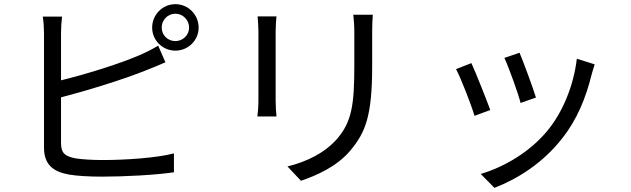

<svg xmlns="http://www.w3.org/2000/svg" viewBox="-20 -830 3040 925"><path d="M759 -697C759 -734 788 -764 825 -764C861 -764 891 -734 891 -697C891 -661 861 -632 825 -632C788 -632 759 -661 759 -697ZM713 -697C713 -636 763 -586 825 -586C887 -586 937 -636 937 -697C937 -759 887 -810 825 -810C763 -810 713 -759 713 -697ZM279 -750H186C190 -727 192 -693 192 -669V-119C192 -38 235 -3 312 11C353 18 413 21 472 21C581 21 731 13 818 0V-91C735 -69 582 -59 476 -59C427 -59 375 -62 344 -67C295 -77 274 -90 274 -141V-361C398 -393 571 -446 683 -491C713 -502 749 -518 777 -530L742 -610C714 -593 684 -578 654 -565C550 -520 392 -472 274 -443V-669C274 -697 276 -727 279 -750Z M1776 -759H1682C1685 -734 1687 -706 1687 -672V-514C1687 -325 1675 -244 1604 -161C1542 -91 1457 -51 1365 -28L1430 41C1503 16 1603 -27 1668 -105C1740 -191 1773 -270 1773 -510V-672C1773 -706 1774 -734 1776 -759ZM1312 -751H1221C1223 -732 1225 -697 1225 -679V-346C1225 -316 1222 -284 1220 -269H1312C1310 -287 1308 -320 1308 -345V-679C1308 -703 1310 -732 1312 -751Z M2483 -576 2410 -551C2431 -506 2477 -379 2488 -334L2562 -360C2549 -404 2500 -536 2483 -576ZM2845 -520 2759 -547C2744 -419 2692 -292 2621 -205C2539 -102 2412 -26 2296 8L2362 75C2474 32 2596 -45 2688 -163C2760 -253 2803 -360 2830 -470C2834 -483 2838 -499 2845 -520ZM2251 -526 2177 -497C2197 -462 2251 -324 2266 -272L2342 -300C2323 -352 2271 -483 2251 -526Z"/></svg>

Font: Microsoft YaHei
Style: Regular
Weight: 400
Designer: Ryoko NISHIZUKA 西塚涼子 (kana, bopomofo & ideographs); Paul D. Hunt (Latin, Greek & Cyrillic); Sandoll Communications 산돌커뮤니
Foundry: Adobe
Version: Version 2.001;hotconv 1.0.111;makeotfexe 2.5.65597